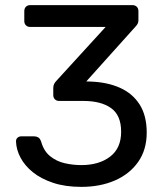

<svg xmlns="http://www.w3.org/2000/svg" viewBox="-20 -720 641 750"><path d="M297.6 10Q235.2 10 187.9 -5.7Q140.5 -21.4 108.7 -47Q76.9 -72.6 60.2 -104.1Q43.5 -135.5 42.5 -167.9Q42.5 -176.9 48.6 -182.2Q54.7 -187.5 63.7 -187.5H112.7Q121.9 -187.5 129.2 -183.4Q136.5 -179.3 141.1 -165.8Q151.1 -129.9 175.8 -109.9Q200.4 -89.9 232.5 -82.5Q264.6 -75.1 297.8 -75.1Q366.9 -75.1 410.1 -108.1Q453.2 -141.1 453.2 -205.3Q453.2 -269.8 413.9 -297.7Q374.7 -325.7 305.9 -325.7H211Q200.8 -325.7 194.4 -332.1Q188.1 -338.4 188.1 -348.6V-376Q188.1 -385.3 191.3 -391.7Q194.6 -398.2 199.1 -403L392.6 -614.7H97.9Q87.7 -614.7 81.3 -621.1Q74.9 -627.4 74.9 -637.6V-676.3Q74.9 -687.3 81.3 -693.6Q87.7 -700 97.9 -700H496.9Q507.9 -700 514.3 -693.6Q520.7 -687.3 520.7 -676.3V-640.3Q520.7 -632.8 517.5 -627.1Q514.4 -621.5 510.4 -617.3L317.1 -402L333.3 -401.4Q398.7 -399.2 448.3 -377.2Q497.8 -355.2 525.5 -311.7Q553.1 -268.2 553.1 -201.9Q553.1 -135.4 520 -87.9Q486.8 -40.5 429.2 -15.2Q371.5 10 297.6 10Z"/></svg>

Font: Rubik Light
Style: Regular
Weight: 300
Designer: Hubert and Fischer
Foundry: Hubert and Fischer
Version: Version 2.300;gftools[0.9.30]